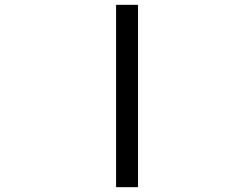

<svg xmlns="http://www.w3.org/2000/svg" viewBox="-20 -772 1040 794"><path d="M460 2V-752H550.8V2Z"/></svg>

Font: GenEi Gothic M Regular
Style: Regular
Weight: 400
Designer: o_tamon (Modified); [Source Han Sans]
Ryoko NISHIZUKA  (kana & ideographs); Paul D. Hunt (Latin, Greek & Cyrillic); Wenl
Version: Version 1.1a;Original Version 1.004